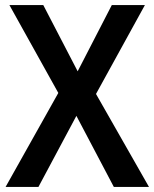

<svg xmlns="http://www.w3.org/2000/svg" viewBox="-20 -734 606 754"><path d="M565 0H427L280 -279L131 0H2L209 -369L17 -714H150L285 -454L419 -714H549L357 -365Z"/></svg>

Font: Noto Sans Sinhala SemiCondensed SemiBold
Style: Regular
Weight: 600
Width: 4
Designer: Jelle Bosma - Monotype Design Team
Foundry: Monotype Imaging Inc.
Version: Version 2.006; ttfautohint (v1.8.4.7-5d5b)